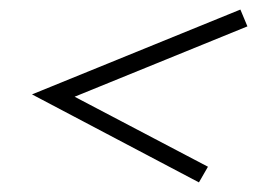

<svg xmlns="http://www.w3.org/2000/svg" viewBox="-20 -481 531 396"><path d="M390.3 -104.8 46 -286.3 475.8 -461.3 490.3 -426.6 133.9 -281.5 408.9 -137.1Z"/></svg>

Font: Playfair 5pt SemiExpanded Light Black
Style: Italic
Weight: 900
Italic angle: -15.6°
Version: Version 2.001;gftools[0.9.30]